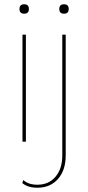

<svg xmlns="http://www.w3.org/2000/svg" viewBox="-20 -662 412 897"><path d="M115 -620Q115 -598 93 -598Q71 -598 71 -620Q71 -642 93 -642Q115 -642 115 -620ZM301 -620Q301 -598 279 -598Q257 -598 257 -620Q257 -642 279 -642Q301 -642 301 -620ZM287 -500V64Q287 133 251 174Q215 215 155 215Q109 215 84 193L89 179Q112 201 155 201Q208 201 239.5 163.5Q271 126 271 64V-500ZM101 -500V0H85V-500Z"/></svg>

Font: Elaine Sans Thin
Style: Regular
Weight: 250
Designer: Wei Huang
Foundry: Wei Huang
Version: Version 2.001;December 24, 2019;FontCreator 12.0.0.2547 64-b